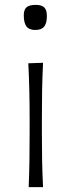

<svg xmlns="http://www.w3.org/2000/svg" viewBox="-20 -768 292 788"><path d="M97.7 0Q100.1 -57.1 100.8 -110.1Q101.6 -163.1 101.6 -226.1V-277.3Q101.6 -342.3 100.3 -396.7Q99.1 -451.2 96.2 -508.3L156.7 -510.3Q153.8 -452.6 152.8 -397.7Q151.9 -342.8 151.9 -277.3V-226.1Q151.9 -163.1 152.8 -110.1Q153.8 -57.1 156.7 0ZM124.5 -645Q99.6 -645 88.6 -659.4Q77.6 -673.8 77.6 -705.6Q77.6 -728.5 89.1 -738.3Q100.6 -748 126 -748Q150.9 -748 161.6 -737.5Q172.4 -727.1 172.4 -702.1Q172.4 -672.9 161.4 -658.9Q150.4 -645 124.5 -645Z"/></svg>

Font: Pinar-FD Light
Style: Regular
Weight: 300
Designer: Amin Abedi
Version: Version 2.000